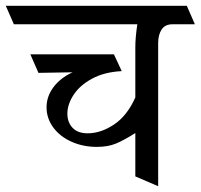

<svg xmlns="http://www.w3.org/2000/svg" viewBox="-50 -590 694 664"><path d="M546 -506Q521 -506 509 -488Q497 -470 497 -441V54L418 20V-130Q379 -105 351 -93.5Q323 -82 285 -82Q237 -82 197 -100Q157 -118 134 -149.5Q111 -181 111 -219Q111 -256 134.5 -288Q158 -320 201 -340L83 -338L55 -402H344L371 -344Q311 -341 268.5 -318Q226 -295 204.5 -262Q183 -229 183 -197Q183 -167 201 -148Q219 -129 253 -129Q299 -129 344.5 -159.5Q390 -190 418 -253V-426Q418 -461 425 -506H-2L-30 -570H596L624 -506Z"/></svg>

Font: Sumana
Style: Regular
Weight: 400
Designer: Cyreal, Alexei Vanyashin (Devanagari), Olga Karpushina (Latin)
Foundry: Cyreal
Version: Version 1.015;PS 001.015;hotconv 1.0.70;makeotf.lib2.5.58329